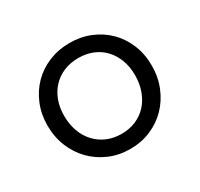

<svg xmlns="http://www.w3.org/2000/svg" viewBox="-106 -578 744 716"><g transform="rotate(-30 266.5 -220.0)"><path d="M267 8Q219 8 178 -9.5Q137 -27 106.5 -58Q76 -89 59 -131Q42 -173 42 -222Q42 -270 59 -311.5Q76 -353 106 -383.5Q136 -414 177.5 -431Q219 -448 267 -448Q315 -448 356 -431Q397 -414 427 -384Q457 -354 474 -312.5Q491 -271 491 -222Q491 -173 474 -131Q457 -89 427 -58Q397 -27 356 -9.5Q315 8 267 8ZM267 -57Q301 -57 329 -69Q357 -81 377 -103Q397 -125 408 -155.5Q419 -186 419 -222Q419 -258 408 -287.5Q397 -317 377 -338.5Q357 -360 329 -371.5Q301 -383 267 -383Q233 -383 205 -371.5Q177 -360 156.5 -338.5Q136 -317 125 -287.5Q114 -258 114 -222Q114 -186 125 -155.5Q136 -125 156.5 -103Q177 -81 205 -69Q233 -57 267 -57Z"/></g></svg>

Font: Tilda Sans
Style: Regular
Weight: 400
Designer: ParaType Ltd
Foundry: ParaType Ltd
Version: Version 1.009